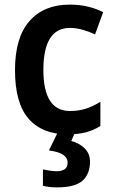

<svg xmlns="http://www.w3.org/2000/svg" viewBox="-20 -572 496 832"><path d="M273 10Q163 10 104 -57.5Q45 -125 45 -268Q45 -410 108 -481Q171 -552 281 -552Q328 -552 364.5 -542.5Q401 -533 427 -519L392 -423Q364 -436 336.5 -443.5Q309 -451 283 -451Q168 -451 168 -269Q168 -91 283 -91Q322 -91 353.5 -101.5Q385 -112 415 -131V-26Q385 -7 351.5 1.5Q318 10 273 10ZM370 128Q370 182 337.5 211Q305 240 228 240Q192 240 166 233V162Q179 165 196 167.5Q213 170 226 170Q247 170 260 161.5Q273 153 273 133Q273 90 192 80L231 0H306L289 39Q324 48 347 71Q370 94 370 128Z"/></svg>

Font: Noto Sans Telugu SemiCondensed SemiBold
Style: Regular
Weight: 600
Width: 4
Designer: Jelle Bosma - Monotype Design Team
Foundry: Monotype Imaging Inc.
Version: Version 2.005; ttfautohint (v1.8.4.7-5d5b)